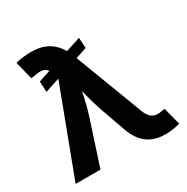

<svg xmlns="http://www.w3.org/2000/svg" viewBox="-170 -881 1007 1036"><g transform="rotate(-30 334.0 -363.0)"><path d="M126 -508.8 122.6 -575.2 423.3 -673.8 427.2 -608.4ZM13.7 0 218.3 -542.5 210.9 -565.4Q204.1 -591.8 192.1 -604.7Q180.2 -617.7 161.4 -620.1Q142.6 -622.6 114.3 -616.7L91.8 -613.8L64 -725.1Q81.1 -730.5 108.2 -733.9Q135.3 -737.3 162.1 -737.3Q208.5 -737.3 244.6 -722.9Q280.8 -708.5 307.9 -677.7Q335 -647 353.5 -596.7L517.6 -164.6Q527.8 -137.7 541.3 -124Q554.7 -110.4 572 -106.9Q589.4 -103.5 611.3 -107.9L632.3 -110.8L660.2 -2.4Q644 2.9 619.1 6.8Q594.2 10.7 567.9 10.7Q523.9 10.7 489 -3.9Q454.1 -18.6 428.2 -49.6Q402.3 -80.6 385.7 -130.9L333.5 -278.8Q315.4 -331.1 302.5 -382.8Q289.6 -434.6 275.9 -491.7H311Q297.9 -435.5 286.9 -383.3Q275.9 -331.1 259.3 -278.8L168.5 0Z"/></g></svg>

Font: Inter 17pt
Style: Bold
Weight: 700
Version: Version 4.001;git-66647c0bb